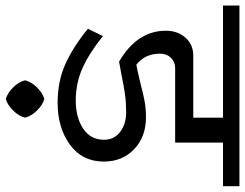

<svg xmlns="http://www.w3.org/2000/svg" viewBox="-136 -564 865 678"><g transform="rotate(90 297.0 -225.5)"><path d="M60 -103 86 -156Q144 -109 197.5 -84.5Q251 -60 314 -60Q373 -60 412.5 -86Q452 -112 452 -160Q452 -196 424 -217Q396 -238 355 -238Q322 -238 292.5 -234Q263 -230 220 -221L176 -213Q67 -277 67 -378Q67 -420 91.5 -447.5Q116 -475 155 -475H374V-580H-22V-638H616V-580H462V-411H199Q177 -411 162.5 -396Q148 -381 148 -358Q148 -304 187 -274Q204 -277 225 -282Q246 -287 255 -289Q292 -299 318 -303.5Q344 -308 373 -308Q441 -308 485 -266.5Q529 -225 529 -159Q529 -83 469.5 -39.5Q410 4 321 4Q246 4 185.5 -23Q125 -50 60 -103ZM242 119Q248 96 267.5 76.5Q287 57 308 51Q329 57 348.5 76.5Q368 96 374 119Q368 142 348.5 161.5Q329 181 308 187Q287 181 267.5 161.5Q248 142 242 119Z"/></g></svg>

Font: AmikoRegular
Style: Regular
Weight: 400
Designer: Pablo Impallari, Rodrigo Fuenzalida, Andres Torresi
Foundry: Impallari Type
Version: Version 1.000; ttfautohint (v1.3)